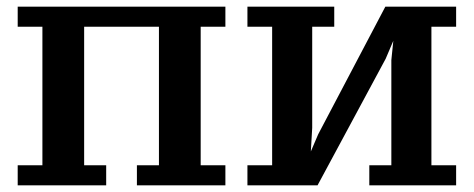

<svg xmlns="http://www.w3.org/2000/svg" viewBox="-20 -550 1419 575"><path d="M298 5H33V-55H107V-470H33V-530H655V-470H581V-55H655V5H390V-55H456V-470H232V-55H298Z M721 -530H981V-470H915V-167L909 -64H897L933 -148L1134 -530H1346V-470H1272V-55H1346V5H1086V-55H1152V-370L1162 -468H1175L1135 -374L931 5H721V-55H795V-470H721Z"/></svg>

Font: PT Serif Caption
Style: Semibold
Weight: 600
Designer: A.Korolkova, O.Umpeleva, V.Yefimov
Foundry: ParaType Ltd
Version: Version 1.00;May 2, 2020;FontCreator 12.0.0.2544 64-bit